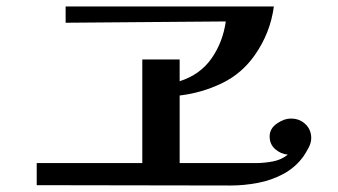

<svg xmlns="http://www.w3.org/2000/svg" viewBox="-20 -641 1040 591"><path d="M938 -216Q938 -242 920 -259Q902 -276 876 -276Q854 -276 832 -260.5Q810 -245 810 -221Q810 -197 827 -182Q844 -167 866 -165Q846 -149 819.5 -144Q793 -139 767 -139H533V-347Q601 -355 662.5 -384.5Q724 -414 764 -471Q812 -539 823 -621H182V-571L675 -575Q666 -511 631 -461Q596 -411 533 -391V-458H418V-139H93V-71Q242 -71 391.5 -70.5Q541 -70 690 -70Q731 -70 773.5 -78Q816 -86 853 -106Q890 -126 915 -161Q923 -173 930.5 -187.5Q938 -202 938 -216Z"/></svg>

Font: UoqMunThenKhung
Style: Regular
Weight: 400
Designer: Font-Kai, 金井和夫, 宇文滿月
Foundry: Kazuo Kanai, Moonlit Owen
Version: Version 1.197